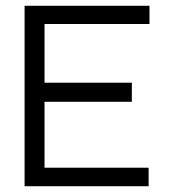

<svg xmlns="http://www.w3.org/2000/svg" viewBox="-20 -644 603 664"><path d="M65 0V-624H497V-561H134V-358H436V-292H134V-64H494V0Z"/></svg>

Font: Inconsolata SemiExpanded
Style: Regular
Weight: 400
Width: 6
Monospace: yes
Designer: Raph Levien, Cyreal, Brenton Simpson
Foundry: Raph Levien, Cyreal, Google
Version: Version 3.100; ttfautohint (v1.8.4.7-5d5b)